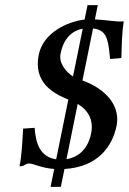

<svg xmlns="http://www.w3.org/2000/svg" viewBox="-20 -647 502 748"><path d="M264.4 -348.9C235.3 -367.9 208.4 -402.4 216 -438C227.2 -495 258.6 -527.4 302.3 -535.2ZM282.7 -242.2C324.3 -217.3 345.5 -178.3 335 -127C320.5 -56.4 275.5 -32.7 238.9 -26.7ZM93 -10C111.8 -10 139.5 7.6 191.2 11.3L177 81H217L231.2 11.4C362.9 3.5 417.8 -78.1 434 -156C453.9 -256.3 358.1 -314.3 301.2 -333.2L342.5 -536.1C392 -530.5 400.7 -499.7 407 -435L409 -417L453 -421C454 -470 455 -519 462 -564C436.4 -560.5 397.6 -569.3 349.7 -571.5L361 -627H321L309.6 -570.8C242.2 -563.1 148.2 -519 131 -434C109.1 -325.8 186.9 -282.8 246.2 -259.1L198.8 -26.3C136.4 -35.2 118.7 -88.8 115 -149L70 -146C67 -90 64 -36 56 1C77 1 77 -10 93 -10Z"/></svg>

Font: Linux Libertine O
Style: Bold Italic
Weight: 700
Italic angle: -11.5°
Designer: Philipp H. Poll
Foundry: Philipp H. Poll
Version: Version 4.1.0